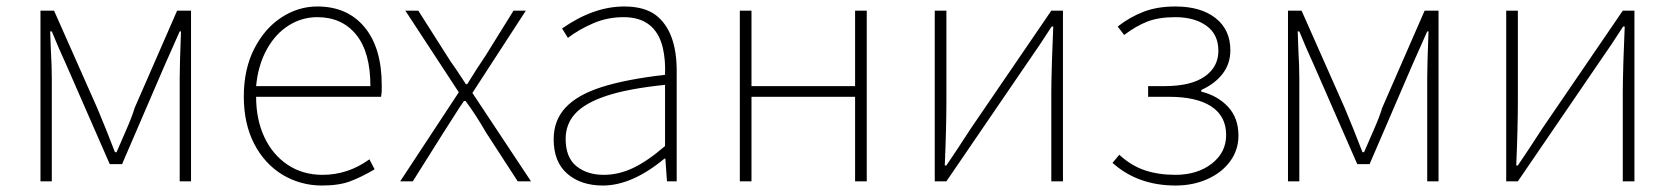

<svg xmlns="http://www.w3.org/2000/svg" viewBox="-20 -560 5173 593"><path d="M105 -527H147L280 -227L308 -159L335 -90H340L370 -159Q388 -200 396 -227L527 -527H570V0H535V-318Q535 -359 539 -463H535L488 -357L357 -53H319L186 -357Q159 -416 140 -463H135L137 -407Q140 -356 140 -318V0H105Z M853 -20Q797 -54 765 -116Q733 -178 733 -262Q733 -346 765 -409Q797 -472 849 -506Q901 -540 960 -540Q1053 -540 1106 -476Q1159 -412 1159 -297V-281Q1159 -275 1157 -261H771Q771 -191 796.5 -136.5Q822 -82 868.5 -51Q915 -20 976 -20Q1055 -20 1121 -68L1137 -37Q1096 -13 1061.5 0Q1027 13 974 13Q909 13 853 -20ZM960 -507Q912 -507 871 -481Q830 -455 803.5 -406.5Q777 -358 771 -294H1124Q1124 -399 1080 -453Q1036 -507 960 -507Z M1397 -275 1232 -527H1272L1361 -387Q1370 -372 1390 -344L1419 -300H1423Q1455 -352 1479 -387L1566 -527H1604L1439 -273L1620 0H1579L1481 -151Q1450 -205 1418 -248H1413Q1402 -233 1382 -201L1350 -151L1255 0H1216Z M1690 -130Q1690 -188 1726.5 -227.5Q1763 -267 1838 -291Q1913 -315 2034 -329Q2036 -374 2027 -413Q2004 -507 1906 -507Q1856 -507 1812 -488Q1768 -469 1734 -443L1716 -472Q1813 -540 1908 -540Q1970 -540 2006 -513Q2070 -463 2070 -341V0H2040L2035 -70H2032Q1932 13 1842 13Q1774 13 1732 -23.5Q1690 -60 1690 -130ZM2034 -109V-298Q1919 -286 1853 -264Q1787 -242 1757 -209.5Q1727 -177 1727 -131Q1727 -74 1760 -47Q1793 -20 1845 -20Q1891 -20 1936 -41.5Q1981 -63 2034 -109Z M2265 -527H2301V-294H2621V-527H2657V0H2621V-261H2301V0H2265Z M2867 -527H2903V-249Q2903 -167 2898 -49H2903Q2935 -96 2979 -164L3227 -527H3263V0H3227V-277Q3227 -303 3229 -373L3233 -478H3228Q3195 -426 3151 -363L2903 0H2867Z M3416 -57 3437 -82Q3474 -48 3516 -34Q3558 -20 3610 -20Q3678 -20 3722.5 -54.5Q3767 -89 3767 -143Q3767 -201 3721.5 -231Q3676 -261 3591 -261H3526V-294H3576Q3658 -294 3700.5 -323.5Q3743 -353 3743 -403Q3743 -454 3706 -480.5Q3669 -507 3610 -507Q3559 -507 3524 -493.5Q3489 -480 3452 -452L3432 -478Q3469 -507 3511.5 -523.5Q3554 -540 3610 -540Q3689 -540 3734.5 -504Q3780 -468 3780 -405Q3780 -363 3756 -332Q3732 -301 3690 -282V-277Q3740 -265 3772.5 -230.5Q3805 -196 3805 -141Q3805 -97 3779.5 -62Q3754 -27 3709.5 -7Q3665 13 3611 13Q3494 13 3416 -57Z M3958 -527H4000L4133 -227L4161 -159L4188 -90H4193L4223 -159Q4241 -200 4249 -227L4380 -527H4423V0H4388V-318Q4388 -359 4392 -463H4388L4341 -357L4210 -53H4172L4039 -357Q4012 -416 3993 -463H3988L3990 -407Q3993 -356 3993 -318V0H3958Z M4632 -527H4668V-249Q4668 -167 4663 -49H4668Q4700 -96 4744 -164L4992 -527H5028V0H4992V-277Q4992 -303 4994 -373L4998 -478H4993Q4960 -426 4916 -363L4668 0H4632Z"/></svg>

Font: Merged Yaku Han JP Thin
Style: Regular
Weight: 250
Designer: Ryoko NISHIZUKA 西塚涼子 (kana, bopomofo & ideographs); Paul D. Hunt (Latin, Greek & Cyrillic); Sandoll Communications 산돌커뮤니
Foundry: Adobe
Version: Version 2.004